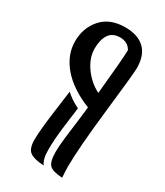

<svg xmlns="http://www.w3.org/2000/svg" viewBox="-271 -918 1162 1353"><g transform="rotate(30 310.0 -241.5)"><path d="M474 329Q396 325 369.5 299Q343 273 343 191Q343 147 352 70L370 -72Q378 -137 384 -191Q232 -252 152 -346Q72 -440 72 -550Q72 -660 139.5 -736Q207 -812 331 -812Q434 -812 489 -759.5Q544 -707 544 -602Q544 -558 507 -233.5Q470 91 470 239Q470 271 474 329ZM426 -682Q397 -732 335.5 -732Q274 -732 245.5 -689.5Q217 -647 217 -573.5Q217 -500 268 -427.5Q319 -355 396 -316Q426 -619 426 -682ZM217 -223Q259 -183 326 -150Q321 -112 313 -53Q305 6 302 36Q291 128 291 207Q291 286 319 319Q243 316 207 292.5Q171 269 171 195Q171 121 191.5 -32.5Q212 -186 217 -223Z"/></g></svg>

Font: MeriendaOneRegular
Style: Regular
Weight: 400
Designer: Eduardo Rodriguez Tunni
Foundry: Eduardo Rodriguez Tunni
Version: Version 1.001